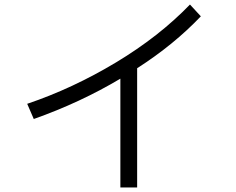

<svg xmlns="http://www.w3.org/2000/svg" viewBox="-20 -797 1040 847"><path d="M866 -725Q746 -599 585 -496V30H511V-450Q335 -345 129 -272L100 -339Q301 -407 491.5 -521.5Q682 -636 818 -777Z"/></svg>

Font: IBM Plex Sans JP
Style: Regular
Weight: 400
Designer: Mike Abbink; Paul van der Laan; Pieter van Rosmalen; Wujin Sim; Yejin Wi; Jinhee Kim; Boomi Park; Yona Kim; Kichan Ma
Foundry: Sandoll Inc.
Version: Version 1.000